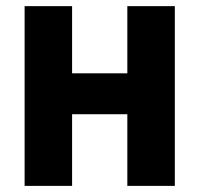

<svg xmlns="http://www.w3.org/2000/svg" viewBox="-20 -608 651 628"><path d="M60.5 0V-587.9H215.8V-368.2H396.5V-587.9H551.8V0H396.5V-234.4H215.8V0Z"/></svg>

Font: Gothic A1 Black
Style: Regular
Weight: 900
Version: Version 2.50